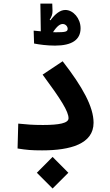

<svg xmlns="http://www.w3.org/2000/svg" viewBox="-20 -849 626 1089"><path d="M218.8 3.9C379.4 3.9 510.7 -32.7 510.7 -152.8C510.7 -243.2 448.2 -356.4 335.4 -501.5L221.7 -425.8C327.1 -283.2 368.7 -216.3 368.7 -178.2C368.7 -150.4 315.4 -140.1 223.6 -140.1C161.6 -140.1 133.8 -143.1 83.5 -147.9L79.6 -6.8C131.3 1.5 158.2 3.9 218.8 3.9ZM292 -590.3C388.7 -590.3 437 -624 437 -688.5C437 -745.1 395 -792.5 350.6 -792.5C320.8 -792.5 292.5 -769.5 266.1 -733.9L261.7 -736.8C272.9 -754.9 278.3 -768.1 277.8 -787.6L276.4 -828.6H209L211.4 -671.4C194.8 -672.9 180.2 -674.3 170.9 -675.3L173.3 -602.1C203.6 -596.2 247.1 -590.3 292 -590.3ZM278.3 220.2 367.7 130.9 278.3 41 189 130.9ZM280.8 -666.5C304.2 -702.6 321.3 -712.9 335.9 -712.9C352.5 -712.9 363.8 -698.2 363.8 -686C363.8 -668.9 351.1 -666 296.4 -666C292 -666 286.6 -666 280.8 -666.5Z"/></svg>

Font: Cascadia Code
Style: Bold
Weight: 700
Monospace: yes
Designer: Aaron Bell
Foundry: Saja Typeworks
Version: Version 2404.023